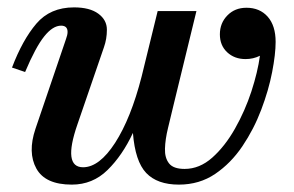

<svg xmlns="http://www.w3.org/2000/svg" viewBox="-20 -490 795 520"><path d="M189.5 -152.5Q149.5 -37 205 -37Q249 -37 291.8 -103.2Q334.5 -169.5 363.5 -282.5L407 -460H512L450 -205.5Q442.5 -174 435 -143.2Q427.5 -112.5 426.8 -87.5Q426 -62.5 437.8 -47.5Q449.5 -32.5 480 -32.5Q520.5 -32.5 555 -63.2Q589.5 -94 616.5 -141.8Q643.5 -189.5 660.8 -242.2Q678 -295 684 -339Q666 -330 645 -330Q615 -330 595.2 -348.5Q575.5 -367 575.5 -397Q575.5 -427.5 595.8 -448.2Q616 -469 647.5 -469Q683.5 -469 705 -444.8Q726.5 -420.5 726.5 -376.5Q726.5 -343.5 717 -294.5Q707.5 -245.5 687.5 -192.8Q667.5 -140 636.5 -94Q605.5 -48 562.8 -19Q520 10 464.5 10Q406 10 376 -21.5Q346 -53 340 -130Q311.5 -69 271.2 -29.5Q231 10 174.5 10Q102.5 10 78.5 -33.5Q54.5 -77 76 -141L158.5 -383.5Q163 -395.5 163 -403.5Q163 -420.5 145.5 -420.5Q123 -420.5 99.8 -391.5Q76.5 -362.5 48 -295L12.5 -307Q41 -382 78.5 -426Q116 -470 180.5 -470Q223 -470 246.2 -453Q269.5 -436 269.5 -409.5Q269.5 -384.5 261.5 -362Z"/></svg>

Font: Bodoni* 06pt Medium
Style: Italic
Weight: 500
Italic angle: -13°
Version: Version 2.3